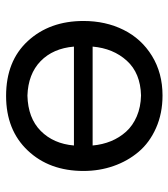

<svg xmlns="http://www.w3.org/2000/svg" viewBox="19 -567 559 637"><g transform="rotate(-90 298.5 -248.5)"><path d="M298.8 -507.8Q414.6 -507.8 481 -435.5Q547.4 -363.3 547.4 -251Q547.4 -177.2 517.8 -117.9Q488.3 -58.6 431.4 -23.7Q374.5 11.2 300.3 11.2Q240.7 11.2 192.4 -10.3Q144 -31.7 113.3 -68.1Q82.5 -104.5 66.2 -151.4Q49.8 -198.2 49.8 -251Q49.8 -364.3 117.7 -436Q185.5 -507.8 298.8 -507.8ZM299.8 -437Q225.1 -435.1 182.6 -392.8Q140.1 -350.6 134.3 -282.7H462.4Q456.5 -352.1 414.1 -393.3Q371.6 -434.6 299.8 -437ZM300.3 -60.1Q374.5 -62 415.5 -107.2Q456.5 -152.3 462.4 -220.7H134.3Q137.2 -188 148.7 -159.9Q160.2 -131.8 180.2 -109.6Q200.2 -87.4 231 -74.2Q261.7 -61 300.3 -60.1Z"/></g></svg>

Font: Commissioner Flair
Style: Regular
Weight: 400
Designer: Kostas Bartsokas
Foundry: Kostas Bartsokas
Version: Version 1.000